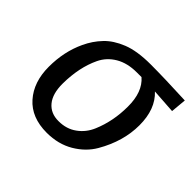

<svg xmlns="http://www.w3.org/2000/svg" viewBox="-135 -690 859 859"><g transform="rotate(45 295.0 -260.5)"><path d="M349.1 -463.9Q290 -463.9 248.5 -439.5Q207 -415 187 -373Q150.9 -297.4 149.9 -194.8Q149.4 -129.9 177.7 -95.7Q206.1 -61.5 255.9 -62Q305.7 -62 341.8 -88.4Q377.9 -114.3 396 -157.2Q429.2 -235.4 429.2 -327.6Q429.7 -419.9 378.9 -463.9ZM589.8 -526.9 583 -453.1 466.8 -460.9Q524.9 -406.7 524.9 -305.2Q524.9 -203.6 467.3 -104Q438 -53.2 382.8 -20.5Q327.6 12.2 254.9 12.2Q158.2 12.2 105.5 -47.4Q52.7 -106.9 52.7 -203.1Q52.7 -299.3 89.8 -377.9Q110.8 -422.9 143.1 -456.5Q174.8 -490.2 228.5 -511.7Q282.2 -533.2 368.2 -533.2Q454.1 -533.2 589.8 -526.9Z"/></g></svg>

Font: FiraSans-Italic
Style: Italic
Weight: 400
Italic angle: -8°
Designer: Carrois Corporate & Edenspiekermann AG
Foundry: Carrois Corporate GbR & Edenspiekermann AG
Version: Version 3.106;PS 003.106;hotconv 1.0.70;makeotf.lib2.5.58329